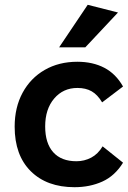

<svg xmlns="http://www.w3.org/2000/svg" viewBox="-20 -770 533 799"><path d="M290 9Q175 9 108 -57.5Q41 -124 41 -243Q41 -323 74 -384Q107 -445 166 -479Q225 -513 302 -513Q366 -513 414 -488Q462 -463 492 -410L405 -344Q386 -376 361.5 -390Q337 -404 302 -404Q243 -404 205.5 -360Q168 -316 168 -244Q168 -174 201.5 -136.5Q235 -99 298 -99Q331 -99 359.5 -114Q388 -129 407 -161L492 -93Q458 -38 406 -14.5Q354 9 290 9ZM226 -573 345 -750 471 -718 335 -573Z"/></svg>

Font: Livvic SemiBold
Style: Regular
Weight: 600
Designer: Jacques Le Bailly, Baron von Fonthausen
Version: Version 1.001; ttfautohint (v1.8.2)